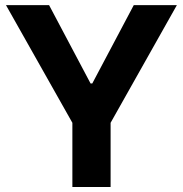

<svg xmlns="http://www.w3.org/2000/svg" viewBox="-20 -748 732 768"><path d="M269.5 -256.8 3.9 -727.5H176.3L342.3 -414.1H349.1L515.1 -727.5H687.5L422.4 -256.8V0H269.5Z"/></svg>

Font: Inter Tight Stencil
Style: Bold
Weight: 700
Designer: Rasmus Andersson
Foundry: rsms
Version: Version 3.004;Glyphs 3.1.2 (3151)